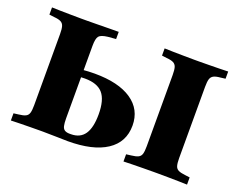

<svg xmlns="http://www.w3.org/2000/svg" viewBox="-95 -741 1134 911"><g transform="rotate(20 472.0 -285.5)"><path d="M176.6 -2.4Q152.4 -2.4 125 -2Q97.6 -1.6 71.8 -1.2Q46 -0.8 27.4 0V-36.3L52.4 -39.5Q75 -41.9 86.7 -47.6Q98.4 -53.2 102.4 -66.5Q106.5 -79.8 106.5 -105.6V-201.6H270.2V-100Q270.2 -75 273.4 -61.3Q276.6 -47.6 285.9 -41.9Q295.2 -36.3 310.5 -36.3H316.9Q363.7 -36.3 386.3 -69.4Q408.9 -102.4 408.9 -169.4Q408.9 -242.7 380.6 -275Q352.4 -307.3 290.3 -307.3Q271 -307.3 250.8 -304.8Q230.6 -302.4 214.5 -298.4V-334.7Q234.7 -339.5 264.5 -342.3Q294.4 -345.2 325.8 -345.2Q446 -345.2 512.1 -300.4Q578.2 -255.6 578.2 -174.2Q578.2 -90.3 509.7 -45.2Q441.1 0 313.7 0Q291.1 0 261.7 -1.2Q232.3 -2.4 188.7 -2.4ZM106.5 -201.6V-465.3Q106.5 -491.1 102.4 -504.4Q98.4 -517.7 86.7 -523.8Q75 -529.8 52.4 -531.5L27.4 -534.7V-571Q46 -570.2 71.8 -569.8Q97.6 -569.4 125 -569Q152.4 -568.5 176.6 -568.5H187.9H200Q226.6 -568.5 256.5 -569Q286.3 -569.4 314.5 -569.8Q342.7 -570.2 364.5 -570.2V-533.9L324.2 -530.6Q290.3 -526.6 280.2 -514.5Q270.2 -502.4 270.2 -465.3V-201.6ZM745.2 -2.4Q721 -2.4 693.5 -2Q666.1 -1.6 640.3 -1.2Q614.5 -0.8 596 0V-36.3L621 -39.5Q643.5 -41.9 655.2 -47.6Q666.9 -53.2 671 -66.5Q675 -79.8 675 -105.6V-465.3Q675 -491.1 671 -504.4Q666.9 -517.7 655.2 -523.8Q643.5 -529.8 621 -531.5L596 -534.7V-571Q614.5 -570.2 640.3 -569.8Q666.1 -569.4 693.5 -569Q721 -568.5 745.2 -568.5H757.3H768.5Q792.7 -568.5 820.2 -569Q847.6 -569.4 873.4 -569.8Q899.2 -570.2 916.9 -571V-534.7L891.9 -531.5Q870.2 -529.8 858.5 -523.8Q846.8 -517.7 842.7 -504.4Q838.7 -491.1 838.7 -465.3V-105.6Q838.7 -79.8 842.7 -66.5Q846.8 -53.2 858.5 -47.6Q870.2 -41.9 891.9 -39.5L916.9 -36.3V0Q899.2 -0.8 873.4 -1.2Q847.6 -1.6 820.2 -2Q792.7 -2.4 768.5 -2.4H757.3Z"/></g></svg>

Font: Playfair 9pt Black
Style: Regular
Weight: 900
Designer: Claus Eggers Sørensen
Foundry: Claus Eggers Sørensen
Version: Version 2.203